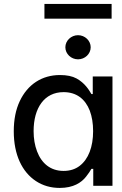

<svg xmlns="http://www.w3.org/2000/svg" viewBox="-20 -927 607 958"><path d="M278.1 10.7C345.9 10.7 386 -15.6 409.4 -45.5C421.2 -60.4 430 -73.5 436.1 -84.5H445.3V0H541.2V-545.5H442.8V-457.7H436.1C423.7 -479 403.1 -512.8 361.9 -535.5C340.9 -546.9 313.6 -552.6 279.1 -552.6C189.6 -552.6 117.9 -506 78.5 -422.2C58.6 -380 48.7 -329.9 48.7 -271.7C48.7 -154.8 90.2 -68.9 159.4 -23.4C193.9 -0.7 233.7 10.7 278.1 10.7ZM297.2 -74.2C231.9 -74.2 187.5 -111.9 164.8 -171.9C153.4 -202.1 147.7 -235.4 147.7 -272.7C147.7 -388.5 201.3 -467.3 297.2 -467.3C361.5 -467.3 405.2 -433.2 427.9 -375C438.9 -345.5 444.6 -311.4 444.6 -272.7C444.6 -194.2 421.2 -132.8 377.5 -99.4C355.8 -82.7 328.8 -74.2 297.2 -74.2ZM369.3 -631C403.8 -631 432.5 -658 432.5 -691.1C432.5 -724.1 403.8 -751.4 369.3 -751.4C334.9 -751.4 306.1 -724.1 306.1 -691.1C306.1 -658 334.9 -631 369.3 -631ZM201.7 -907.3V-833.8H536.9V-907.3Z"/></svg>

Font: Inter 465
Style: Regular
Weight: 400
Designer: Rasmus Andersson
Foundry: rsms
Version: Version 3.019;Glyphs 3.1.2 (3151)